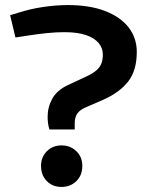

<svg xmlns="http://www.w3.org/2000/svg" viewBox="-20 -730 600 758"><path d="M175 -219Q171 -232 169.5 -244.5Q168 -257 168 -269Q168 -307 186.5 -340.5Q205 -374 248 -394L323 -429Q348 -441 361.5 -453Q375 -465 380.5 -480Q386 -495 386 -515Q386 -540 369.5 -560Q353 -580 319.5 -591.5Q286 -603 235 -603Q202 -603 167 -599.5Q132 -596 93 -590L41 -582L20 -670L50 -679Q99 -695 150.5 -702.5Q202 -710 248 -710Q334 -710 395 -686.5Q456 -663 488 -621.5Q520 -580 520 -525Q520 -451 485.5 -407.5Q451 -364 387 -336L318 -306Q295 -296 285 -281.5Q275 -267 275 -243V-219ZM223 8Q188 8 165 -15Q142 -38 142 -75Q142 -110 165 -133Q188 -156 223 -156Q258 -156 281.5 -133Q305 -110 305 -75Q305 -38 281.5 -15Q258 8 223 8Z"/></svg>

Font: REM Medium Medium
Style: Regular
Weight: 500
Version: Version 1.005;gftools[0.9.28]